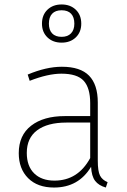

<svg xmlns="http://www.w3.org/2000/svg" viewBox="-20 -830 571 860"><path d="M462 -14 454 10Q422 1 406 -20Q390 -41 388 -83Q332 10 222 10Q148 10 106 -32Q64 -74 64 -144Q64 -224 119.5 -267Q175 -310 270 -310H384V-368Q384 -436 355 -468Q326 -500 255 -500Q195 -500 113 -468L104 -496Q187 -531 257 -531Q340 -531 379 -491Q418 -451 418 -371V-111Q418 -63 428 -43.5Q438 -24 462 -14ZM384 -122V-281H277Q193 -281 146.5 -246.5Q100 -212 100 -145Q100 -86 133 -53.5Q166 -21 224 -21Q329 -21 384 -122ZM344 -724Q344 -686 319.5 -662.5Q295 -639 256 -639Q217 -639 192.5 -662.5Q168 -686 168 -724Q168 -763 192.5 -786.5Q217 -810 256 -810Q295 -810 319.5 -786.5Q344 -763 344 -724ZM199 -724Q199 -696 213.5 -680.5Q228 -665 256 -665Q283 -665 298 -680.5Q313 -696 313 -724Q313 -753 298.5 -768.5Q284 -784 256 -784Q228 -784 213.5 -768.5Q199 -753 199 -724Z"/></svg>

Font: FiraGO UltraLight
Style: Regular
Weight: 200
Designer: bBox Type
Foundry: bBox Type GmbH
Version: Version 1.001